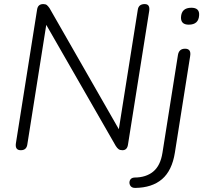

<svg xmlns="http://www.w3.org/2000/svg" viewBox="-20 -731 1001 942"><path d="M82 6Q53 6 58 -28L162 -684Q166 -711 192 -711Q204 -711 210 -706Q216 -701 223 -691L563 -97L656 -683Q660 -711 690 -711Q717 -711 712 -677L608 -22Q604 6 581 6Q569 6 562 1Q555 -4 548 -15L207 -609L114 -22Q110 6 82 6ZM906 -610Q867 -610 868 -646Q870 -693 919 -693Q959 -693 957 -657Q955 -610 906 -610ZM643 191Q625 191 618.5 178.5Q612 166 617.5 153.5Q623 141 640 140Q696 140 731.5 111Q767 82 777 19L853 -461Q858 -492 888 -492Q919 -492 913 -456L838 18Q824 106 775 148Q726 190 643 191Z"/></svg>

Font: Nunito Light
Style: Italic
Weight: 300
Italic angle: -9°
Designer: Vernon Adams
Foundry: Vernon Adams
Version: Version 3.601; ttfautohint (v1.8.2.53-6de2)